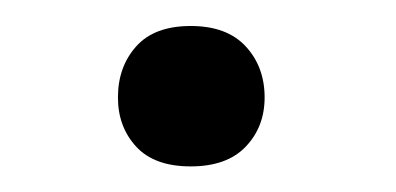

<svg xmlns="http://www.w3.org/2000/svg" viewBox="-20 -122 303 147"><path d="M70.3 -47.4Q70.3 -70.8 84.2 -86.4Q98.1 -102.1 126 -102.1Q153.8 -102.1 168.2 -86.4Q182.6 -70.8 182.6 -47.4Q182.6 -24.9 168.2 -9.8Q153.8 5.4 126 5.4Q98.1 5.4 84.2 -9.8Q70.3 -24.9 70.3 -47.4Z"/></svg>

Font: f72954
Style: 9700840
Weight: 400
Designer: Google
Version: Version 2.137; 2017